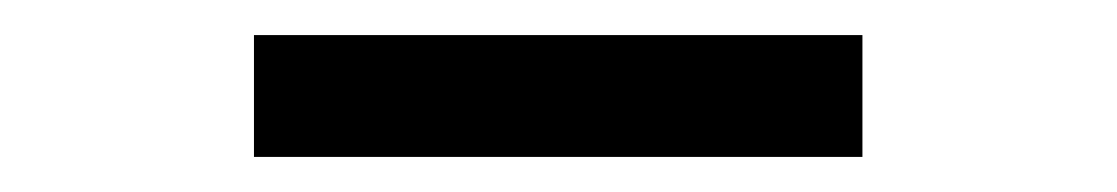

<svg xmlns="http://www.w3.org/2000/svg" viewBox="-20 -731 640 110"><path d="M474.1 -641.1H125.5V-710.9H474.1Z"/></svg>

Font: Roboto Mono
Style: Regular
Weight: 400
Designer: Google
Version: Version 2.000985; 2015; ttfautohint (v1.3)